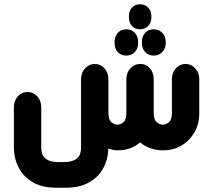

<svg xmlns="http://www.w3.org/2000/svg" viewBox="-20 -703 996 898"><path d="M583 -628Q583 -652 597.5 -667.5Q612 -683 635 -683Q658 -683 673 -667.5Q688 -652 688 -628V-621Q688 -597 673 -581.5Q658 -566 635 -566Q612 -566 597.5 -581.5Q583 -597 583 -621ZM571 -443Q546 -443 531 -459.5Q516 -476 516 -500V-508Q516 -533 531 -549.5Q546 -566 571 -566Q595 -566 610.5 -549.5Q626 -533 626 -508V-500Q626 -476 610.5 -459.5Q595 -443 571 -443ZM699 -443Q674 -443 659 -459.5Q644 -476 644 -500V-508Q644 -533 659 -549.5Q674 -566 699 -566Q723 -566 739 -549.5Q755 -533 755 -508V-500Q755 -476 739 -459.5Q723 -443 699 -443ZM635 -37Q615 -19 588.5 -9.5Q562 0 532 0H529Q517 0 506.5 -2.5Q496 -5 486 -8V5Q483 49 460.5 88Q438 127 395 151Q352 175 288 175H244Q175 175 131 148Q87 121 66 78.5Q45 36 45 -12V-201Q45 -232 63.5 -252.5Q82 -273 109 -273Q135 -273 154 -252.5Q173 -232 173 -201V-12Q173 0 176 12Q179 24 187.5 33.5Q196 43 212 49Q228 55 253 55H278Q304 55 320 49Q336 43 344.5 33.5Q353 24 356 12Q359 0 359 -12V-332Q359 -363 378 -383.5Q397 -404 423 -404Q450 -404 468.5 -383.5Q487 -363 487 -332V-175Q487 -143 501 -131.5Q515 -120 529 -120Q544 -120 557.5 -131.5Q571 -143 571 -175V-332Q571 -363 590 -383.5Q609 -404 636 -404Q663 -404 681 -383.5Q699 -363 699 -332V-175Q699 -143 713 -131.5Q727 -120 741 -120Q756 -120 770 -131.5Q784 -143 784 -175V-332Q784 -363 802.5 -383.5Q821 -404 848 -404Q874 -404 893 -383.5Q912 -363 912 -332V-175Q912 -123 889 -83.5Q866 -44 828 -22Q790 0 745 0H741Q711 0 684 -9.5Q657 -19 635 -37Z"/></svg>

Font: Beiruti ExtraBold
Style: Regular
Weight: 800
Designer: Arlette Boutros
Foundry: Boutros
Version: Version 1.41